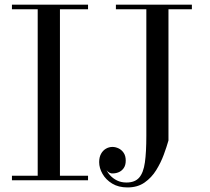

<svg xmlns="http://www.w3.org/2000/svg" viewBox="-20 -770 896 820"><path d="M31 0V-19.5H141V-730.5H31V-750H356V-730.5H236V-19.5H356V0ZM799.5 -750V-730.5H699.5V-170Q692 -143.5 679.5 -109.5Q667 -75.5 647.2 -43.5Q627.5 -11.5 597.5 9.5Q567.5 30.5 524.5 30.5Q486 30.5 459 14Q432 -2.5 417.8 -27.5Q403.5 -52.5 403.5 -77.5Q403.5 -98.5 411.5 -113Q419.5 -127.5 432.5 -135Q445.5 -142.5 460.5 -142.5Q473 -142.5 486 -136.5Q499 -130.5 508 -117.5Q517 -104.5 517 -84Q517 -64 508 -51.5Q499 -39 485.2 -33.8Q471.5 -28.5 456 -29.5Q449 -30.5 441.8 -36.2Q434.5 -42 432 -51Q437.5 -35.5 449.8 -21.8Q462 -8 479.8 0.8Q497.5 9.5 520 9.5Q556 9.5 574.2 -11.2Q592.5 -32 598.8 -76.2Q605 -120.5 605 -190V-730.5H475V-750Z"/></svg>

Font: Bodoni Moda SC
Style: Regular
Weight: 400
Designer: Owen Earl
Foundry: indestructible type
Version: Version 2.005